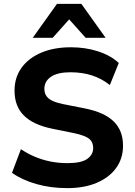

<svg xmlns="http://www.w3.org/2000/svg" viewBox="-20 -960 698 991"><path d="M327 11Q242 11 168 -10Q94 -31 42 -68L88 -190Q122 -167 160 -151Q198 -135 240 -126.5Q282 -118 328 -118Q400 -118 430.5 -140Q461 -162 461 -196Q461 -227 440.5 -243.5Q420 -260 366 -272L248 -296Q151 -316 103 -364Q55 -412 55 -492Q55 -560 91 -610Q127 -660 192.5 -688Q258 -716 346 -716Q421 -716 486 -695Q551 -674 593 -635L547 -521Q506 -554 455.5 -570.5Q405 -587 343 -587Q278 -587 243.5 -564Q209 -541 209 -501Q209 -471 230 -452.5Q251 -434 304 -423L420 -400Q519 -380 567 -333Q615 -286 615 -208Q615 -142 579.5 -93Q544 -44 479.5 -16.5Q415 11 327 11ZM149 -765 274 -940H400L525 -765H422L337 -860L252 -765Z"/></svg>

Font: Mulish ExtraLight ExtraBold
Style: Regular
Weight: 800
Version: Version 3.603